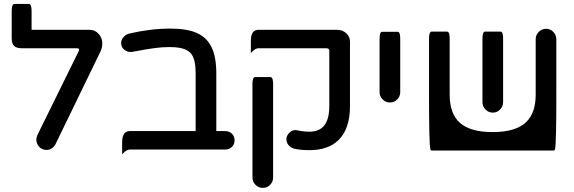

<svg xmlns="http://www.w3.org/2000/svg" viewBox="-20 -729 2823 944"><path d="M158.7 -43.5Q158.7 -51.8 164.1 -65.4L366.2 -476.1Q368.7 -481 368.7 -483.4Q368.7 -485.8 368.7 -486.8Q368.2 -488.3 367.2 -489.3Q364.7 -491.7 357.4 -491.7H87.9Q61 -491.7 49.3 -503.4Q37.6 -515.1 37.6 -540V-671.9Q37.6 -700.2 44.4 -706.5Q46.9 -709.5 50.8 -709.5H122.1Q127.4 -709.5 130.4 -704.6Q135.3 -696.8 135.3 -671.9V-582.5H419.9Q446.8 -582.5 464.8 -562.7Q482.9 -543 482.9 -515.6Q482.9 -492.7 472.7 -473.1L252.9 -20Q246.1 -6.8 234.1 0.7Q222.2 8.3 208 8.3Q196.8 8.3 186 2.9Q172.9 -3.9 165.8 -16.4Q158.7 -28.8 158.7 -43.5Z M1086.9 6.3H618.2Q604 6.3 589.8 20.5L580.6 29.8V-31.2Q580.6 -62 593.8 -75.2Q603 -84.5 618.2 -84.5H941.9V-368.2Q941.9 -432.1 923.3 -460Q912.1 -476.6 892.1 -485.4Q864.3 -497.6 813.5 -497.6Q777.8 -497.6 740.5 -492.7Q703.1 -487.8 630.9 -474.1Q627 -473.6 623.3 -473.6Q619.6 -473.6 615.2 -473.9Q610.8 -474.1 605 -476.6Q594.7 -480.5 587.4 -487.8Q575.7 -499.5 575.7 -517.6Q575.7 -535.6 589.4 -548.8Q600.1 -560.1 615.7 -564Q720.2 -588.4 817.4 -588.4Q900.4 -588.4 948.7 -566.4Q998 -543.9 1020.8 -495.6Q1043.5 -447.3 1043.5 -368.2V-84.5H1086.9Q1107.4 -84.5 1120.4 -71.5Q1133.3 -58.6 1133.3 -38.8Q1133.3 -19 1119.9 -6.3Q1106.4 6.3 1086.9 6.3Z M1221.2 143.6V-312.5Q1221.2 -340.8 1228 -347.2Q1230.5 -350.1 1234.4 -350.1H1309.6Q1313.5 -350.1 1316.4 -346.9Q1319.3 -343.8 1320.8 -337.9Q1322.8 -327.6 1322.8 -312.5V143.6Q1322.8 165 1307.9 179.9Q1293 194.8 1272.2 194.8Q1251.5 194.8 1236.3 179.7Q1221.2 164.6 1221.2 143.6ZM1399.4 -14.6Q1388.2 -27.3 1388.2 -44.4Q1388.2 -64 1404.8 -78.1Q1417.5 -89.4 1432.1 -89.4Q1437 -89.4 1441.4 -88.4Q1473.1 -81.5 1501 -81.5Q1544.4 -81.5 1568.4 -105.5Q1599.1 -136.2 1599.1 -208V-477.5Q1599.1 -484.9 1595.7 -488.3Q1592.3 -491.7 1585 -491.7H1251Q1236.8 -491.7 1222.7 -477.5L1213.4 -468.3V-529.3Q1213.4 -571.3 1237.3 -580.1Q1243.7 -582.5 1251 -582.5H1635.7Q1665.5 -582.5 1684.6 -563.5Q1700.7 -547.4 1700.7 -524.4V-208Q1700.7 -96.7 1645.5 -41.5Q1594.7 9.3 1501 9.3Q1459 9.3 1428.2 2.4Q1412.1 -1.5 1401.9 -12.2Z M1846.2 -276.4V-535.2Q1846.2 -558.6 1850.6 -566.9Q1853.5 -572.8 1859.4 -572.8H1934.6Q1938.5 -572.8 1940.9 -570.3Q1943.4 -567.9 1944.3 -565.2Q1945.3 -562.5 1946.3 -558.6Q1947.8 -550.3 1947.8 -535.2V-276.4Q1947.8 -254.9 1932.9 -240Q1918 -225.1 1897.2 -225.1Q1876.5 -225.1 1861.3 -240.2Q1846.2 -255.4 1846.2 -276.4Z M2352.1 -226.6V-536.1Q2352.1 -564.5 2358.9 -570.8Q2361.3 -573.7 2365.2 -573.7H2440.4Q2444.3 -573.7 2447.3 -570.8Q2453.6 -564.5 2453.6 -536.1V-226.6Q2453.6 -205.1 2438 -189.9Q2423.8 -175.3 2403.1 -175.3Q2382.3 -175.3 2367.2 -190.4Q2352.1 -205.6 2352.1 -226.6ZM2715.3 -536.1V-263.7Q2715.3 -23.9 2709 3.4Q2708 7.8 2706.5 9.3Q2704.1 11.2 2702.1 11.2H2102.5Q2097.2 11.2 2095.7 3.4Q2089.4 -23.9 2089.4 -263.7V-536.1Q2089.4 -564.5 2096.2 -570.8Q2098.6 -573.7 2102.5 -573.7H2177.7Q2181.6 -573.7 2184.6 -570.6Q2187.5 -567.4 2189 -561.5Q2190.9 -551.3 2190.9 -536.1V-263.7Q2190.9 -169.4 2241.9 -124.5Q2293 -79.6 2402.3 -79.6Q2518.1 -79.6 2568.8 -130.4Q2613.8 -175.3 2613.8 -263.7V-536.1Q2613.8 -557.1 2628.9 -572.3Q2644 -587.4 2665 -587.4Q2686 -587.4 2700.7 -572Q2715.3 -556.6 2715.3 -536.1Z"/></svg>

Font: YuPearl-Medium
Style: Medium
Weight: 500
Designer: Max Yao
Foundry: Max-Everyday
Version: Version 1.011; ttfautohint (v1.8.3)